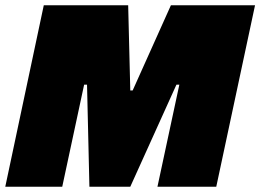

<svg xmlns="http://www.w3.org/2000/svg" viewBox="-25 -708 987 728"><path d="M-5 0 141 -688H461L469 -365H478L623 -688H942L795 0H572L655 -387H644L469 0H314L305 -387H294L211 0Z"/></svg>

Font: Saira Thin Black
Style: Italic
Weight: 900
Italic angle: -12°
Version: Version 1.101